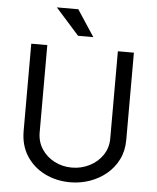

<svg xmlns="http://www.w3.org/2000/svg" viewBox="-62 -990 857 1051"><g transform="rotate(5 367.0 -464.5)"><path d="M561.1 -727.3H649.1V-248.6Q649.1 -188.2 625.5 -140.4Q601.9 -92.7 561.3 -59.1Q520.6 -25.6 469.5 -7.8Q418.3 9.9 363.6 9.9Q286.9 9.9 223.7 -21.3Q160.5 -52.6 122.9 -110.4Q85.2 -168.3 85.2 -248.6V-727.3H173.3V-248.6Q173.3 -196 199.6 -156.1Q225.9 -116.1 269.5 -93.6Q313.2 -71 365.1 -71Q416.9 -71 461.6 -93.6Q506.4 -116.1 533.7 -156.1Q561.1 -196 561.1 -248.6ZM325.3 -937.5 420.5 -792.6H336.6L207.4 -937.5Z"/></g></svg>

Font: Inter UI
Style: Regular
Weight: 400
Designer: Rasmus Andersson
Foundry: rsms
Version: Version 2.2